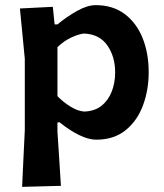

<svg xmlns="http://www.w3.org/2000/svg" viewBox="-20 -531 639 747"><path d="M66 196Q68.5 141.5 71 89.2Q73.5 37 76.5 -25V-302Q72 -349.5 67.2 -398.5Q62.5 -447.5 57.5 -498L185.5 -504.5L192.5 -436H203.5Q239 -465.5 279.2 -488.2Q319.5 -511 352.5 -511Q419 -511 465 -476.5Q511 -442 534.8 -383Q558.5 -324 558.5 -250Q558.5 -180.5 536.2 -120.8Q514 -61 468.5 -24.2Q423 12.5 354 12.5Q325 12.5 288 -5.5Q251 -23.5 212 -55H203.5V-18.5Q207.5 39 210.5 88.5Q213.5 138 217 192ZM308 -97Q349 -98.5 375.5 -120Q402 -141.5 415 -175.5Q428 -209.5 428 -249Q428 -311 397.5 -354.5Q367 -398 307 -400.5Q286 -398.5 257.5 -385.2Q229 -372 203.5 -347.5V-157Q225.5 -134 254.2 -116.2Q283 -98.5 308 -97Z"/></svg>

Font: Commissioner Loud SemiBold
Style: Regular
Weight: 600
Designer: Kostas Bartsokas
Foundry: Kostas Bartsokas
Version: Version 1.000; ttfautohint (v1.8.3)